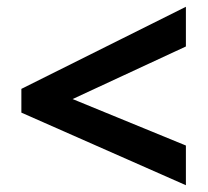

<svg xmlns="http://www.w3.org/2000/svg" viewBox="-20 -645 612 566"><path d="M528 -99 43 -313V-383L528 -625V-508L194 -353L528 -216Z"/></svg>

Font: Noto Sans Kayah Li
Style: Bold
Weight: 700
Designer: Monotype Design Team, Sérgio Martins
Foundry: Monotype Imaging Inc.
Version: Version 2.002; ttfautohint (v1.8.4.7-5d5b)